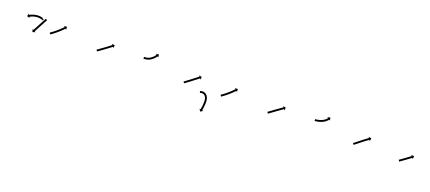

<svg xmlns="http://www.w3.org/2000/svg" viewBox="43 -1092 4554 2032"><g transform="rotate(20 2319.5 -76.5)"><path d="M322.2 -207.4C338.3 -200.3 339.5 -213.9 335.6 -221.1L318 -211.6C324.5 -199.5 323.1 -222.1 325.8 -226.3C326.2 -227 328.9 -226.2 330.1 -225.8C331.2 -225.4 330.5 -225.7 330.3 -225.7C330.3 -225.7 330.3 -225.7 330.3 -225.8C330.2 -225.8 330.2 -225.8 330.2 -225.8C328.8 -226.4 327.5 -226.9 326.1 -227.4C326.1 -227.4 326 -227.4 326 -227.4C325.9 -227.5 325.9 -227.5 325.9 -227.5C323.6 -228.3 321.2 -229 318.9 -229.8C318.9 -229.8 318.8 -229.8 318.8 -229.8C318.7 -229.8 318.6 -229.8 318.6 -229.8C315.5 -230.7 312.3 -231.5 309.1 -232.3C309.1 -232.3 309 -232.3 309 -232.3C308.9 -232.3 308.9 -232.3 308.9 -232.3C305 -233.1 301.1 -233.8 297.2 -234.4C297.2 -234.4 297.2 -234.4 297.1 -234.4C297 -234.4 297 -234.4 297 -234.4C292.6 -235 288.2 -235.4 283.7 -235.7C283.7 -235.7 283.7 -235.7 283.6 -235.7C283.5 -235.7 283.5 -235.7 283.5 -235.7C278.7 -236 274 -236 269.3 -236C269.3 -236 269.2 -236 269.1 -236C269 -236 269 -236 269 -236C264.1 -235.8 259.2 -235.4 254.3 -234.9C254.3 -234.9 254.3 -234.9 254.2 -234.9C254.1 -234.9 254.1 -234.9 254.1 -234.9C249.2 -234.3 244.3 -233.5 239.4 -232.6C239.4 -232.6 239.4 -232.6 239.3 -232.6C239.2 -232.6 239.2 -232.5 239.2 -232.5C234.5 -231.5 229.8 -230.4 225.1 -229.2C225.1 -229.2 225.1 -229.2 225 -229.2C225 -229.2 224.9 -229.1 224.9 -229.1C220.5 -227.9 216.2 -226.5 211.9 -225.1C211.9 -225.1 211.8 -225.1 211.8 -225.1C211.7 -225 211.7 -225 211.7 -225C207.8 -223.6 204 -222.2 200.2 -220.7C200.2 -220.7 200.2 -220.7 200.1 -220.7C200.1 -220.6 200.1 -220.6 200.1 -220.6C196.8 -219.3 193.6 -217.9 190.5 -216.5C190.5 -216.5 190.4 -216.5 190.4 -216.5C190.4 -216.5 190.4 -216.4 190.4 -216.4C187.9 -215.3 185.5 -214.2 183.1 -213C183.1 -213 183 -213 183 -213C183 -212.9 183 -212.9 183 -212.9C181.4 -212.2 179.9 -211.4 178.3 -210.6L178.3 -210.6L178.3 -210.6C177.7 -210.3 177.2 -210 176.7 -209.7L170.5 -221.4L160.8 -190.1L192.1 -180.3L186 -192C186.5 -192.3 187 -192.6 187.5 -192.8L187.5 -192.8L187.5 -192.8C189 -193.6 190.4 -194.3 191.9 -195C191.9 -195 191.9 -195 191.9 -195C191.9 -195 191.8 -195 191.8 -195C194.1 -196.1 196.5 -197.2 198.8 -198.3C198.8 -198.3 198.7 -198.3 198.7 -198.3C198.7 -198.3 198.7 -198.3 198.7 -198.3C201.7 -199.6 204.7 -200.9 207.7 -202.2C207.7 -202.2 207.7 -202.2 207.7 -202.1C207.6 -202.1 207.6 -202.1 207.6 -202.1C211.2 -203.5 214.8 -204.9 218.4 -206.2C218.4 -206.2 218.4 -206.2 218.3 -206.2C218.3 -206.1 218.2 -206.1 218.2 -206.1C222.3 -207.5 226.4 -208.7 230.4 -209.9C230.4 -209.9 230.4 -209.9 230.3 -209.9C230.3 -209.9 230.2 -209.9 230.2 -209.9C234.6 -211 238.9 -212.1 243.3 -213C243.3 -213 243.3 -213 243.2 -213C243.1 -212.9 243.1 -212.9 243.1 -212.9C247.6 -213.8 252.1 -214.5 256.6 -215.1C256.6 -215.1 256.5 -215.1 256.5 -215C256.4 -215 256.3 -215 256.3 -215C260.8 -215.5 265.3 -215.8 269.8 -216C269.8 -216 269.7 -216 269.6 -216C269.6 -216 269.5 -216 269.5 -216C273.8 -216 278.2 -216 282.6 -215.8C282.6 -215.8 282.5 -215.8 282.4 -215.8C282.4 -215.8 282.3 -215.8 282.3 -215.8C286.4 -215.5 290.4 -215.1 294.5 -214.6C294.5 -214.6 294.4 -214.6 294.3 -214.6C294.3 -214.6 294.2 -214.6 294.2 -214.6C297.8 -214.1 301.3 -213.4 304.8 -212.7C304.8 -212.7 304.8 -212.7 304.7 -212.7C304.7 -212.8 304.6 -212.8 304.6 -212.8C307.5 -212.1 310.4 -211.4 313.2 -210.6C313.2 -210.6 313.2 -210.6 313.1 -210.6C313.1 -210.6 313 -210.6 313 -210.6C315.1 -210 317.2 -209.3 319.2 -208.6C319.2 -208.6 319.2 -208.6 319.1 -208.6C319.1 -208.7 319 -208.7 319 -208.7C320.2 -208.3 321.3 -207.8 322.4 -207.4C322.4 -207.4 322.4 -207.4 322.3 -207.4C322.3 -207.4 322.2 -207.4 322.2 -207.4ZM373.7 -219.9C374.1 -220.5 374.4 -221.1 374.7 -221.6L357.2 -231.4C356.9 -230.9 356.6 -230.3 356.3 -229.7L356.3 -229.7L356.3 -229.7C355.4 -228.1 354.5 -226.5 353.6 -224.9L353.6 -224.9L353.6 -224.9C352.2 -222.4 350.8 -219.8 349.4 -217.3L349.4 -217.3L349.4 -217.3C347.6 -214 345.8 -210.7 344 -207.4L344 -207.4L344 -207.4C341.9 -203.5 339.8 -199.6 337.7 -195.7C335.3 -191.3 332.9 -186.9 330.6 -182.5C328.1 -177.9 325.5 -173.2 323 -168.5C320.4 -163.6 317.8 -158.8 315.2 -154C312.7 -149.1 310.1 -144.3 307.5 -139.4C305 -134.7 302.5 -130 300 -125.3C297.6 -120.9 295.3 -116.5 292.9 -112.1C290.8 -108.2 288.7 -104.2 286.6 -100.3C284.9 -97 283.1 -93.6 281.3 -90.3C279.9 -87.7 278.6 -85.2 277.2 -82.6C276.3 -80.9 275.5 -79.3 274.6 -77.6C274.3 -77.1 274 -76.5 273.6 -75.9L262 -82.1L271.6 -50.7L302.9 -60.3L291.3 -66.5C291.6 -67.1 291.9 -67.7 292.2 -68.3C293.1 -69.9 294 -71.6 294.9 -73.2C296.2 -75.8 297.6 -78.3 299 -80.9C300.7 -84.2 302.5 -87.6 304.3 -90.9C306.4 -94.8 308.5 -98.8 310.6 -102.7C312.9 -107.1 315.3 -111.5 317.6 -115.9C320.1 -120.6 322.6 -125.3 325.1 -130C327.7 -134.8 330.3 -139.7 332.9 -144.5C335.5 -149.4 338.1 -154.2 340.7 -159C343.2 -163.7 345.7 -168.4 348.2 -173.1C350.5 -177.4 352.9 -181.8 355.3 -186.2C357.4 -190.1 359.5 -194 361.6 -197.9L361.6 -197.9L361.6 -197.9C363.4 -201.1 365.2 -204.4 367 -207.7L367 -207.7L367 -207.7C368.3 -210.2 369.7 -212.7 371.1 -215.2L371.1 -215.2L371.1 -215.2C372 -216.8 372.9 -218.4 373.8 -220L373.7 -219.9Z M447.3 -109C446.8 -108.6 446.3 -108.3 445.7 -107.9L457.1 -91.4C457.6 -91.8 458.2 -92.2 458.7 -92.5L458.7 -92.5L458.7 -92.5C460.2 -93.6 461.7 -94.6 463.2 -95.7L463.2 -95.7L463.2 -95.7C465.5 -97.3 467.8 -98.9 470.2 -100.6L470.2 -100.6L470.2 -100.6C473.2 -102.8 476.2 -104.9 479.1 -107.1L479.1 -107.1L479.2 -107.1C482.7 -109.7 486.1 -112.4 489.6 -115C489.6 -115 489.6 -115 489.6 -115C489.6 -115 489.7 -115 489.7 -115C493.5 -118 497.4 -121 501.2 -124C501.2 -124 501.2 -124 501.2 -124C501.2 -124 501.2 -124 501.2 -124C505.3 -127.2 509.3 -130.5 513.4 -133.8C513.4 -133.8 513.4 -133.8 513.4 -133.8C513.4 -133.8 513.4 -133.8 513.4 -133.8C517.6 -137.2 521.7 -140.7 525.8 -144.2C525.8 -144.2 525.8 -144.2 525.8 -144.2C525.8 -144.2 525.8 -144.2 525.8 -144.2C529.9 -147.7 533.9 -151.2 537.9 -154.8C537.9 -154.8 538 -154.8 538 -154.8C538 -154.8 538 -154.8 538 -154.8C541.9 -158.3 545.7 -161.8 549.5 -165.3C549.5 -165.3 549.6 -165.3 549.6 -165.3C549.6 -165.3 549.6 -165.3 549.6 -165.3C553.1 -168.6 556.7 -172 560.2 -175.3C560.2 -175.3 560.2 -175.3 560.2 -175.3C560.2 -175.4 560.2 -175.4 560.2 -175.4C563.4 -178.4 566.5 -181.4 569.6 -184.5L569.6 -184.5L569.6 -184.5C572.2 -187.1 574.8 -189.7 577.4 -192.3L577.4 -192.3L577.4 -192.4C579.4 -194.4 581.4 -196.4 583.3 -198.5L583.3 -198.5L583.4 -198.5C584.6 -199.8 585.9 -201.1 587.1 -202.4L587.1 -202.4L587.1 -202.5C587.6 -202.9 588 -203.4 588.4 -203.9L598 -194.8L597 -227.6L564.3 -226.6L573.9 -217.6C573.4 -217.1 573 -216.6 572.6 -216.2L572.6 -216.2L572.6 -216.2C571.4 -214.9 570.1 -213.6 568.9 -212.3L568.9 -212.3L568.9 -212.3C567 -210.3 565 -208.3 563.1 -206.3L563.1 -206.3L563.1 -206.4C560.6 -203.8 558.1 -201.2 555.5 -198.7L555.5 -198.7L555.5 -198.7C552.5 -195.7 549.4 -192.7 546.4 -189.8C546.4 -189.8 546.4 -189.8 546.4 -189.8C546.4 -189.8 546.4 -189.8 546.4 -189.8C542.9 -186.5 539.5 -183.2 536 -180C536 -180 536 -180 536 -180C536 -180 536 -180 536 -180C532.3 -176.6 528.5 -173.1 524.7 -169.7C524.7 -169.7 524.7 -169.7 524.7 -169.8C524.7 -169.8 524.7 -169.8 524.7 -169.8C520.7 -166.3 516.8 -162.8 512.8 -159.4C512.8 -159.4 512.8 -159.4 512.8 -159.4C512.8 -159.4 512.8 -159.4 512.8 -159.4C508.8 -156 504.7 -152.6 500.7 -149.2C500.7 -149.2 500.7 -149.2 500.7 -149.3C500.7 -149.3 500.7 -149.3 500.7 -149.3C496.8 -146 492.8 -142.8 488.8 -139.6C488.8 -139.6 488.8 -139.7 488.8 -139.7C488.8 -139.7 488.8 -139.7 488.8 -139.7C485.1 -136.7 481.3 -133.8 477.5 -130.9C477.5 -130.9 477.5 -130.9 477.5 -130.9C477.5 -130.9 477.5 -130.9 477.5 -130.9C474.1 -128.3 470.7 -125.8 467.2 -123.2L467.3 -123.2L467.3 -123.2C464.4 -121.1 461.4 -119 458.5 -116.9L458.5 -116.9L458.5 -116.9C456.3 -115.3 454 -113.6 451.7 -112L451.7 -112L451.7 -112.1C450.3 -111 448.8 -110 447.3 -109L447.3 -109Z M974.2 -108.9C973.7 -108.5 973.1 -108.2 972.6 -107.8L984 -91.4C984.5 -91.7 985.1 -92.1 985.6 -92.5C987.2 -93.6 988.7 -94.6 990.2 -95.7C992.6 -97.4 995 -99 997.3 -100.7C1000.4 -102.8 1003.5 -105 1006.5 -107.2L1006.5 -107.2L1006.5 -107.2C1010.2 -109.7 1013.8 -112.3 1017.4 -114.9L1017.4 -114.9L1017.4 -114.9C1021.4 -117.8 1025.5 -120.7 1029.5 -123.5L1029.5 -123.5L1029.5 -123.6C1033.8 -126.6 1038.1 -129.8 1042.4 -132.9L1042.4 -132.9L1042.4 -132.9C1046.9 -136.1 1051.3 -139.3 1055.7 -142.5L1055.7 -142.5L1055.7 -142.5C1060.1 -145.8 1064.5 -149 1068.9 -152.3L1068.9 -152.3L1069 -152.3C1073.2 -155.4 1077.5 -158.6 1081.7 -161.7L1081.7 -161.7L1081.7 -161.7C1085.7 -164.7 1089.7 -167.7 1093.6 -170.6L1093.6 -170.6L1093.7 -170.7C1097.2 -173.3 1100.7 -176 1104.3 -178.7L1104.3 -178.7L1104.3 -178.7C1107.3 -180.9 1110.3 -183.2 1113.3 -185.5C1115.6 -187.2 1117.9 -189 1120.2 -190.8C1121.6 -191.9 1123.1 -193 1124.6 -194.2C1125.1 -194.6 1125.6 -195 1126.2 -195.4L1134.2 -184.9L1138.4 -217.4L1105.9 -221.7L1114 -211.2C1113.4 -210.8 1112.9 -210.4 1112.4 -210C1110.9 -208.9 1109.5 -207.8 1108 -206.6C1105.7 -204.9 1103.4 -203.1 1101.1 -201.4C1098.2 -199.1 1095.2 -196.9 1092.2 -194.6L1092.2 -194.6L1092.2 -194.6C1088.7 -192 1085.2 -189.3 1081.6 -186.6L1081.6 -186.6L1081.6 -186.6C1077.7 -183.7 1073.7 -180.7 1069.8 -177.8L1069.8 -177.8L1069.8 -177.8C1065.6 -174.6 1061.3 -171.5 1057.1 -168.3L1057.1 -168.4L1057.1 -168.4C1052.7 -165.1 1048.3 -161.9 1043.9 -158.7L1043.9 -158.7L1043.9 -158.7C1039.5 -155.5 1035.1 -152.3 1030.7 -149.1L1030.7 -149.1L1030.7 -149.1C1026.4 -146 1022.1 -142.9 1017.8 -139.8L1017.8 -139.8L1017.8 -139.8C1013.8 -136.9 1009.8 -134 1005.8 -131.2L1005.8 -131.2L1005.8 -131.2C1002.2 -128.6 998.6 -126.1 995 -123.5L995 -123.5L995 -123.5C991.9 -121.3 988.9 -119.2 985.8 -117C983.5 -115.4 981.1 -113.7 978.8 -112.1C977.2 -111 975.7 -110 974.2 -108.9Z M1473.1 -208.4C1472.7 -208.4 1472.2 -208.4 1471.8 -208.5L1471 -188.5C1471.5 -188.5 1472 -188.4 1472.5 -188.4C1472.5 -188.4 1472.5 -188.4 1472.5 -188.4C1472.5 -188.4 1472.5 -188.4 1472.5 -188.4C1474.2 -188.4 1475.9 -188.4 1477.6 -188.3C1477.6 -188.3 1477.6 -188.3 1477.6 -188.3C1477.7 -188.3 1477.7 -188.3 1477.7 -188.3C1480.3 -188.3 1482.9 -188.4 1485.6 -188.5C1485.6 -188.5 1485.6 -188.5 1485.7 -188.5C1485.7 -188.5 1485.7 -188.5 1485.7 -188.5C1489 -188.6 1492.3 -188.9 1495.6 -189.2C1495.6 -189.2 1495.7 -189.2 1495.8 -189.2C1495.8 -189.2 1495.9 -189.2 1495.9 -189.2C1499.7 -189.7 1503.4 -190.3 1507.2 -191.1C1507.2 -191.1 1507.2 -191.1 1507.3 -191.1C1507.4 -191.1 1507.4 -191.1 1507.4 -191.1C1511.6 -192 1515.7 -193.1 1519.8 -194.3C1519.8 -194.3 1519.9 -194.4 1520 -194.4C1520.1 -194.4 1520.1 -194.5 1520.1 -194.5C1524.5 -195.9 1528.7 -197.6 1532.9 -199.3C1532.9 -199.3 1533 -199.4 1533.1 -199.4C1533.2 -199.5 1533.3 -199.5 1533.3 -199.5C1537.6 -201.5 1541.8 -203.7 1546 -206C1546 -206 1546.1 -206.1 1546.1 -206.1C1546.2 -206.1 1546.3 -206.2 1546.3 -206.2C1550.4 -208.7 1554.5 -211.3 1558.5 -214C1558.5 -214 1558.5 -214.1 1558.6 -214.1C1558.7 -214.2 1558.7 -214.2 1558.7 -214.2C1562.5 -217 1566.3 -220 1569.9 -223C1569.9 -223 1570 -223 1570 -223.1C1570.1 -223.1 1570.1 -223.2 1570.1 -223.2C1573.5 -226.1 1576.8 -229.1 1580 -232.2C1580 -232.2 1580.1 -232.3 1580.1 -232.3C1580.2 -232.4 1580.2 -232.4 1580.2 -232.4C1583.1 -235.3 1585.9 -238.2 1588.6 -241.2C1588.6 -241.2 1588.6 -241.2 1588.7 -241.3C1588.7 -241.3 1588.7 -241.3 1588.7 -241.3C1591 -243.9 1593.3 -246.5 1595.5 -249.2C1595.5 -249.2 1595.5 -249.2 1595.5 -249.2C1595.6 -249.2 1595.6 -249.3 1595.6 -249.3C1597.3 -251.3 1598.9 -253.4 1600.6 -255.6C1600.6 -255.6 1600.6 -255.6 1600.6 -255.6C1600.6 -255.6 1600.6 -255.6 1600.6 -255.6C1601.7 -257 1602.7 -258.4 1603.8 -259.8L1603.8 -259.8L1603.8 -259.8C1604.2 -260.3 1604.5 -260.8 1604.9 -261.3L1615.5 -253.5L1610.5 -285.9L1578.1 -280.9L1588.7 -273.1C1588.4 -272.6 1588 -272.1 1587.7 -271.7L1587.7 -271.7L1587.7 -271.7C1586.7 -270.4 1585.7 -269.1 1584.7 -267.8C1584.7 -267.8 1584.8 -267.8 1584.8 -267.8C1584.8 -267.8 1584.8 -267.8 1584.8 -267.8C1583.2 -265.8 1581.7 -263.9 1580.1 -261.9C1580.1 -261.9 1580.1 -261.9 1580.1 -261.9C1580.1 -262 1580.1 -262 1580.1 -262C1578.1 -259.5 1575.9 -257 1573.8 -254.6C1573.8 -254.6 1573.8 -254.6 1573.8 -254.7C1573.9 -254.7 1573.9 -254.7 1573.9 -254.7C1571.3 -251.9 1568.7 -249.2 1566 -246.5C1566 -246.5 1566.1 -246.5 1566.1 -246.6C1566.1 -246.6 1566.2 -246.7 1566.2 -246.7C1563.2 -243.8 1560.1 -241 1557 -238.2C1557 -238.2 1557 -238.3 1557.1 -238.3C1557.1 -238.3 1557.2 -238.4 1557.2 -238.4C1553.8 -235.6 1550.4 -232.9 1546.8 -230.3C1546.8 -230.3 1546.9 -230.4 1547 -230.4C1547 -230.4 1547.1 -230.5 1547.1 -230.5C1543.5 -228 1539.8 -225.6 1536 -223.3C1536 -223.3 1536.1 -223.4 1536.1 -223.4C1536.2 -223.4 1536.3 -223.5 1536.3 -223.5C1532.5 -221.4 1528.7 -219.4 1524.8 -217.6C1524.8 -217.6 1524.9 -217.6 1524.9 -217.7C1525 -217.7 1525.1 -217.8 1525.1 -217.8C1521.4 -216.2 1517.6 -214.7 1513.7 -213.4C1513.7 -213.4 1513.8 -213.4 1513.9 -213.4C1514 -213.5 1514.1 -213.5 1514.1 -213.5C1510.4 -212.4 1506.8 -211.5 1503.1 -210.6C1503.1 -210.6 1503.1 -210.6 1503.2 -210.7C1503.3 -210.7 1503.3 -210.7 1503.3 -210.7C1500.1 -210 1496.8 -209.5 1493.5 -209.1C1493.5 -209.1 1493.5 -209.1 1493.6 -209.1C1493.7 -209.1 1493.8 -209.1 1493.8 -209.1C1490.8 -208.8 1487.8 -208.6 1484.8 -208.5C1484.8 -208.5 1484.8 -208.5 1484.9 -208.5C1484.9 -208.5 1485 -208.5 1485 -208.5C1482.5 -208.4 1480.1 -208.3 1477.6 -208.3C1477.6 -208.3 1477.7 -208.3 1477.7 -208.3C1477.7 -208.3 1477.7 -208.3 1477.7 -208.3C1476.2 -208.4 1474.6 -208.4 1473.1 -208.4C1473.1 -208.4 1473.1 -208.4 1473.1 -208.4C1473.1 -208.4 1473.1 -208.4 1473.1 -208.4Z M1955.1 -107.5C1954.6 -107.1 1954 -106.8 1953.5 -106.4L1965 -90C1965.5 -90.4 1966 -90.8 1966.6 -91.1C1968.1 -92.2 1969.6 -93.3 1971.1 -94.3L1971.1 -94.3L1971.1 -94.3C1973.5 -96 1975.8 -97.7 1978.2 -99.3L1978.2 -99.3L1978.2 -99.3C1981.2 -101.5 1984.2 -103.7 1987.3 -105.9L1987.3 -105.9L1987.3 -105.9C1990.9 -108.5 1994.4 -111.1 1998 -113.7L1998 -113.7L1998 -113.7C2002 -116.6 2006 -119.6 2009.9 -122.5L2009.9 -122.5L2009.9 -122.5C2014.2 -125.7 2018.4 -128.9 2022.6 -132L2022.6 -132L2022.6 -132.1C2027 -135.3 2031.4 -138.6 2035.7 -142L2035.7 -142L2035.7 -142C2040.1 -145.3 2044.4 -148.6 2048.8 -151.9L2048.8 -151.9L2048.8 -152C2053 -155.2 2057.2 -158.4 2061.4 -161.7C2065.4 -164.7 2069.3 -167.8 2073.3 -170.8C2076.8 -173.5 2080.3 -176.3 2083.9 -179C2086.9 -181.3 2089.9 -183.6 2092.9 -185.9C2095.2 -187.7 2097.5 -189.5 2099.8 -191.3C2101.3 -192.4 2102.8 -193.5 2104.3 -194.7C2104.8 -195.1 2105.4 -195.5 2105.9 -195.9L2113.9 -185.4L2118.3 -217.9L2085.8 -222.3L2093.8 -211.8C2093.2 -211.4 2092.7 -211 2092.2 -210.6C2090.7 -209.4 2089.2 -208.3 2087.7 -207.1C2085.3 -205.4 2083 -203.6 2080.7 -201.8C2077.7 -199.5 2074.7 -197.2 2071.7 -194.8C2068.1 -192.1 2064.6 -189.4 2061 -186.6C2057.1 -183.6 2053.2 -180.6 2049.2 -177.5C2045 -174.3 2040.8 -171 2036.6 -167.8L2036.6 -167.8L2036.6 -167.8C2032.3 -164.5 2027.9 -161.2 2023.6 -157.9L2023.6 -157.9L2023.6 -157.9C2019.3 -154.6 2014.9 -151.3 2010.6 -148L2010.6 -148L2010.6 -148C2006.4 -144.9 2002.2 -141.7 1998 -138.6L1998 -138.6L1998 -138.6C1994.1 -135.7 1990.1 -132.7 1986.2 -129.8L1986.2 -129.8L1986.2 -129.8C1982.6 -127.2 1979.1 -124.7 1975.5 -122.1L1975.5 -122.1L1975.5 -122.1C1972.5 -119.9 1969.5 -117.8 1966.5 -115.6L1966.5 -115.6L1966.5 -115.6C1964.2 -114 1961.9 -112.3 1959.6 -110.7L1959.6 -110.7L1959.6 -110.7C1958.1 -109.6 1956.6 -108.5 1955.1 -107.5ZM2153.6 -71.5C2152.6 -71 2151.5 -70.6 2150.5 -70.1L2158.6 -51.8C2159.5 -52.3 2160.5 -52.7 2161.4 -53.1C2161.4 -53.1 2161.3 -53 2161.3 -53C2161.2 -53 2161.1 -53 2161.1 -53C2163.8 -54 2166.6 -54.8 2169.4 -55.6C2169.4 -55.6 2169.2 -55.6 2169.1 -55.5C2168.9 -55.5 2168.7 -55.5 2168.7 -55.5C2173.5 -56.4 2178.4 -56.8 2183.2 -56.9C2183.2 -56.9 2182.9 -56.9 2182.6 -56.9C2182.3 -56.9 2182 -56.9 2182 -56.9C2188.6 -56.2 2195.2 -54.4 2201.3 -51.8C2201.4 -51.8 2201 -52 2200.7 -52.2C2200.3 -52.3 2200 -52.5 2200 -52.5C2206.3 -48.6 2212.1 -43.8 2217.1 -38.2C2217.1 -38.2 2216.9 -38.5 2216.7 -38.7C2216.5 -39 2216.3 -39.2 2216.3 -39.2C2220.3 -33.3 2223.8 -27 2226.5 -20.4C2226.5 -20.4 2226.4 -20.6 2226.3 -20.8C2226.3 -21 2226.2 -21.2 2226.2 -21.2C2228.2 -14.7 2229.8 -8.1 2231 -1.4C2231 -1.4 2230.9 -1.6 2230.9 -1.7C2230.9 -1.9 2230.9 -2 2230.9 -2C2231.6 4.4 2232 10.9 2232.1 17.3C2232.1 17.3 2232.1 17.3 2232.1 17.2C2232.1 17.2 2232.1 17.1 2232.1 17.1C2232.1 22.9 2232 28.6 2231.8 34.3C2231.8 34.3 2231.8 34.3 2231.8 34.3C2231.8 34.2 2231.8 34.2 2231.8 34.2C2231.6 39.8 2231.3 45.3 2230.9 50.9C2230.9 50.9 2230.9 50.9 2230.9 50.8C2230.9 50.8 2230.9 50.8 2230.9 50.8C2230.6 56 2230.1 61.2 2229.6 66.3C2229.6 66.3 2229.6 66.3 2229.6 66.3C2229.6 66.3 2229.6 66.2 2229.6 66.2C2229.1 70.9 2228.6 75.5 2228 80.2C2228 80.2 2228 80.1 2228 80.1C2228 80.1 2228 80.1 2228 80.1C2227.5 84 2226.9 87.9 2226.3 91.8C2226.3 91.8 2226.3 91.8 2226.3 91.8C2226.3 91.8 2226.3 91.7 2226.3 91.7C2225.8 94.8 2225.3 97.8 2224.8 100.8C2224.8 100.8 2224.8 100.8 2224.8 100.7C2224.8 100.7 2224.8 100.7 2224.8 100.7C2224.4 102.7 2224 104.6 2223.7 106.5L2223.7 106.5L2223.7 106.5C2223.5 107.2 2223.4 107.9 2223.3 108.6L2210.3 106L2228.5 133.2L2255.8 115L2242.9 112.5C2243 111.8 2243.2 111.1 2243.3 110.4L2243.3 110.3L2243.3 110.3C2243.7 108.3 2244.1 106.3 2244.4 104.3C2244.4 104.3 2244.4 104.3 2244.4 104.3C2244.4 104.3 2244.4 104.3 2244.4 104.3C2245 101.2 2245.5 98.1 2246 95C2246 95 2246 95 2246 94.9C2246 94.9 2246 94.9 2246 94.9C2246.7 90.9 2247.3 86.8 2247.8 82.8C2247.8 82.8 2247.8 82.8 2247.8 82.8C2247.8 82.7 2247.8 82.7 2247.8 82.7C2248.4 77.9 2249 73.2 2249.5 68.4C2249.5 68.4 2249.5 68.3 2249.5 68.3C2249.5 68.3 2249.5 68.3 2249.5 68.3C2250 62.9 2250.5 57.6 2250.9 52.3C2250.9 52.3 2250.9 52.2 2250.9 52.2C2250.9 52.2 2250.9 52.1 2250.9 52.1C2251.3 46.4 2251.6 40.7 2251.8 35C2251.8 35 2251.8 35 2251.8 35C2251.8 34.9 2251.8 34.9 2251.8 34.9C2252 29 2252.1 23.1 2252.1 17.2C2252.1 17.2 2252.1 17.2 2252.1 17.1C2252.1 17.1 2252.1 17 2252.1 17C2252 9.9 2251.5 2.8 2250.8 -4.2C2250.8 -4.2 2250.7 -4.3 2250.7 -4.5C2250.7 -4.6 2250.7 -4.8 2250.7 -4.8C2249.4 -12.4 2247.6 -19.9 2245.3 -27.2C2245.3 -27.2 2245.2 -27.4 2245.1 -27.6C2245 -27.8 2245 -28 2245 -28C2241.7 -35.9 2237.6 -43.5 2232.7 -50.6C2232.7 -50.6 2232.5 -50.8 2232.4 -51.1C2232.2 -51.3 2232 -51.6 2232 -51.6C2225.7 -58.6 2218.4 -64.7 2210.4 -69.6C2210.3 -69.6 2210 -69.8 2209.7 -69.9C2209.3 -70.1 2209 -70.3 2209 -70.3C2201.1 -73.6 2192.7 -75.9 2184.1 -76.8C2184.1 -76.8 2183.8 -76.8 2183.5 -76.8C2183.2 -76.8 2183 -76.9 2182.9 -76.9C2176.8 -76.8 2170.7 -76.3 2164.7 -75C2164.7 -75 2164.6 -75 2164.4 -75C2164.2 -74.9 2164 -74.9 2164 -74.9C2160.6 -73.9 2157.2 -72.9 2153.9 -71.6C2153.9 -71.6 2153.8 -71.6 2153.8 -71.5C2153.7 -71.5 2153.6 -71.5 2153.6 -71.5Z M2371.3 -109C2370.8 -108.6 2370.3 -108.3 2369.7 -107.9L2381.1 -91.4C2381.6 -91.8 2382.2 -92.2 2382.7 -92.5L2382.7 -92.5L2382.7 -92.5C2384.2 -93.6 2385.7 -94.6 2387.2 -95.7L2387.2 -95.7L2387.2 -95.7C2389.5 -97.3 2391.8 -98.9 2394.2 -100.6L2394.2 -100.6L2394.2 -100.6C2397.2 -102.8 2400.2 -104.9 2403.1 -107.1L2403.1 -107.1L2403.2 -107.1C2406.7 -109.7 2410.1 -112.4 2413.6 -115C2413.6 -115 2413.6 -115 2413.6 -115C2413.6 -115 2413.7 -115 2413.7 -115C2417.5 -118 2421.4 -121 2425.2 -124C2425.2 -124 2425.2 -124 2425.2 -124C2425.2 -124 2425.2 -124 2425.2 -124C2429.3 -127.2 2433.3 -130.5 2437.4 -133.8C2437.4 -133.8 2437.4 -133.8 2437.4 -133.8C2437.4 -133.8 2437.4 -133.8 2437.4 -133.8C2441.6 -137.2 2445.7 -140.7 2449.8 -144.2C2449.8 -144.2 2449.8 -144.2 2449.8 -144.2C2449.8 -144.2 2449.8 -144.2 2449.8 -144.2C2453.9 -147.7 2457.9 -151.2 2461.9 -154.8C2461.9 -154.8 2462 -154.8 2462 -154.8C2462 -154.8 2462 -154.8 2462 -154.8C2465.9 -158.3 2469.7 -161.8 2473.5 -165.3C2473.5 -165.3 2473.6 -165.3 2473.6 -165.3C2473.6 -165.3 2473.6 -165.3 2473.6 -165.3C2477.1 -168.6 2480.7 -172 2484.2 -175.3C2484.2 -175.3 2484.2 -175.3 2484.2 -175.3C2484.2 -175.4 2484.2 -175.4 2484.2 -175.4C2487.4 -178.4 2490.5 -181.4 2493.6 -184.5L2493.6 -184.5L2493.6 -184.5C2496.2 -187.1 2498.8 -189.7 2501.4 -192.3L2501.4 -192.3L2501.4 -192.4C2503.4 -194.4 2505.4 -196.4 2507.3 -198.5L2507.3 -198.5L2507.4 -198.5C2508.6 -199.8 2509.9 -201.1 2511.1 -202.4L2511.1 -202.4L2511.1 -202.5C2511.6 -202.9 2512 -203.4 2512.4 -203.9L2522 -194.8L2521 -227.6L2488.3 -226.6L2497.9 -217.6C2497.4 -217.1 2497 -216.6 2496.6 -216.2L2496.6 -216.2L2496.6 -216.2C2495.4 -214.9 2494.1 -213.6 2492.9 -212.3L2492.9 -212.3L2492.9 -212.3C2491 -210.3 2489 -208.3 2487.1 -206.3L2487.1 -206.3L2487.1 -206.4C2484.6 -203.8 2482.1 -201.2 2479.5 -198.7L2479.5 -198.7L2479.5 -198.7C2476.5 -195.7 2473.4 -192.7 2470.4 -189.8C2470.4 -189.8 2470.4 -189.8 2470.4 -189.8C2470.4 -189.8 2470.4 -189.8 2470.4 -189.8C2466.9 -186.5 2463.5 -183.2 2460 -180C2460 -180 2460 -180 2460 -180C2460 -180 2460 -180 2460 -180C2456.3 -176.6 2452.5 -173.1 2448.7 -169.7C2448.7 -169.7 2448.7 -169.7 2448.7 -169.8C2448.7 -169.8 2448.7 -169.8 2448.7 -169.8C2444.7 -166.3 2440.8 -162.8 2436.8 -159.4C2436.8 -159.4 2436.8 -159.4 2436.8 -159.4C2436.8 -159.4 2436.8 -159.4 2436.8 -159.4C2432.8 -156 2428.7 -152.6 2424.7 -149.2C2424.7 -149.2 2424.7 -149.2 2424.7 -149.3C2424.7 -149.3 2424.7 -149.3 2424.7 -149.3C2420.8 -146 2416.8 -142.8 2412.8 -139.6C2412.8 -139.6 2412.8 -139.7 2412.8 -139.7C2412.8 -139.7 2412.8 -139.7 2412.8 -139.7C2409.1 -136.7 2405.3 -133.8 2401.5 -130.9C2401.5 -130.9 2401.5 -130.9 2401.5 -130.9C2401.5 -130.9 2401.5 -130.9 2401.5 -130.9C2398.1 -128.3 2394.7 -125.8 2391.2 -123.2L2391.3 -123.2L2391.3 -123.2C2388.4 -121.1 2385.4 -119 2382.5 -116.9L2382.5 -116.9L2382.5 -116.9C2380.3 -115.3 2378 -113.6 2375.7 -112L2375.7 -112L2375.7 -112.1C2374.3 -111 2372.8 -110 2371.3 -109L2371.3 -109Z M2898.2 -108.9C2897.7 -108.5 2897.2 -108.2 2896.7 -107.8L2908.1 -91.4C2908.6 -91.8 2909.1 -92.1 2909.6 -92.5L2909.6 -92.5L2909.6 -92.5C2911.1 -93.5 2912.6 -94.6 2914.1 -95.6L2914.1 -95.6L2914.1 -95.7C2916.5 -97.3 2918.8 -99 2921.1 -100.7L2921.2 -100.7L2921.2 -100.7C2924.2 -102.8 2927.3 -105 2930.3 -107.2C2933.9 -109.8 2937.5 -112.4 2941.1 -115.1C2945.2 -118 2949.2 -120.9 2953.3 -123.8C2957.6 -126.9 2961.9 -130.1 2966.2 -133.2C2970.7 -136.4 2975.2 -139.6 2979.6 -142.9C2984.1 -146.1 2988.6 -149.3 2993.1 -152.5C2997.4 -155.6 3001.7 -158.7 3006.1 -161.8C3010.2 -164.8 3014.2 -167.7 3018.3 -170.5C3022 -173.1 3025.6 -175.7 3029.3 -178.3C3032.4 -180.5 3035.5 -182.7 3038.6 -184.8C3041 -186.5 3043.4 -188.2 3045.8 -189.9C3047.3 -190.9 3048.9 -192 3050.4 -193.1C3051 -193.5 3051.5 -193.9 3052.1 -194.2L3059.6 -183.4L3065.4 -215.7L3033.2 -221.5L3040.7 -210.7C3040.1 -210.3 3039.6 -209.9 3039 -209.5C3037.5 -208.4 3035.9 -207.4 3034.4 -206.3C3031.9 -204.6 3029.5 -202.9 3027.1 -201.2C3024 -199 3020.9 -196.9 3017.8 -194.7C3014.1 -192.1 3010.4 -189.5 3006.7 -186.9C3002.7 -184 2998.6 -181 2994.5 -178.1C2990.1 -175 2985.8 -171.9 2981.4 -168.8C2976.9 -165.5 2972.4 -162.3 2967.9 -159.1C2963.5 -155.9 2959 -152.6 2954.5 -149.4C2950.2 -146.3 2945.9 -143.1 2941.5 -140C2937.5 -137.1 2933.5 -134.2 2929.4 -131.3C2925.8 -128.7 2922.2 -126.1 2918.6 -123.5C2915.6 -121.3 2912.6 -119.1 2909.5 -116.9L2909.5 -116.9L2909.5 -116.9C2907.2 -115.3 2904.9 -113.6 2902.6 -112L2902.6 -112L2902.6 -112C2901.1 -111 2899.6 -109.9 2898.2 -108.9L2898.2 -108.9Z M3400.1 -208.5C3399.7 -208.5 3399.2 -208.5 3398.7 -208.5L3399 -188.5C3399.5 -188.5 3400 -188.5 3400.5 -188.5C3400.5 -188.5 3400.5 -188.5 3400.6 -188.5C3400.6 -188.5 3400.6 -188.5 3400.6 -188.5C3402.2 -188.6 3403.8 -188.7 3405.4 -188.7C3405.4 -188.7 3405.5 -188.7 3405.5 -188.7C3405.5 -188.7 3405.6 -188.8 3405.6 -188.8C3408.2 -188.9 3410.8 -189.2 3413.4 -189.4C3413.4 -189.4 3413.4 -189.4 3413.4 -189.4C3413.5 -189.4 3413.5 -189.4 3413.5 -189.4C3416.9 -189.8 3420.3 -190.3 3423.7 -190.8C3423.7 -190.8 3423.8 -190.8 3423.8 -190.8C3423.9 -190.8 3423.9 -190.8 3423.9 -190.8C3428 -191.5 3432 -192.2 3436 -193C3436 -193 3436 -193 3436.1 -193C3436.1 -193.1 3436.2 -193.1 3436.2 -193.1C3440.7 -194 3445.1 -195.1 3449.5 -196.3C3449.5 -196.3 3449.6 -196.3 3449.6 -196.3C3449.7 -196.3 3449.7 -196.3 3449.7 -196.3C3454.4 -197.7 3459.1 -199.1 3463.7 -200.6C3463.7 -200.6 3463.7 -200.7 3463.8 -200.7C3463.8 -200.7 3463.9 -200.7 3463.9 -200.7C3468.6 -202.4 3473.2 -204.2 3477.8 -206.1C3477.8 -206.1 3477.9 -206.1 3478 -206.2C3478 -206.2 3478.1 -206.2 3478.1 -206.2C3482.6 -208.2 3487 -210.4 3491.4 -212.6C3491.4 -212.6 3491.5 -212.6 3491.5 -212.7C3491.6 -212.7 3491.7 -212.7 3491.7 -212.7C3495.8 -215 3499.9 -217.4 3503.9 -219.9C3503.9 -219.9 3503.9 -220 3504 -220C3504 -220 3504.1 -220.1 3504.1 -220.1C3507.7 -222.5 3511.3 -225.1 3514.7 -227.7C3514.7 -227.7 3514.8 -227.7 3514.8 -227.8C3514.9 -227.8 3514.9 -227.9 3514.9 -227.9C3517.9 -230.3 3520.9 -232.8 3523.7 -235.4C3523.7 -235.4 3523.7 -235.5 3523.8 -235.5C3523.8 -235.6 3523.9 -235.6 3523.9 -235.6C3526.2 -237.9 3528.5 -240.2 3530.7 -242.6C3530.7 -242.6 3530.7 -242.6 3530.7 -242.6C3530.8 -242.7 3530.8 -242.7 3530.8 -242.7C3532.4 -244.6 3534.1 -246.5 3535.6 -248.4C3535.6 -248.4 3535.6 -248.4 3535.7 -248.5C3535.7 -248.5 3535.7 -248.5 3535.7 -248.5C3536.7 -249.8 3537.7 -251 3538.6 -252.3C3538.6 -252.3 3538.6 -252.3 3538.6 -252.4C3538.6 -252.4 3538.7 -252.4 3538.7 -252.4C3539 -252.8 3539.3 -253.3 3539.6 -253.7L3550.3 -246.1L3544.9 -278.4L3512.6 -273L3523.3 -265.3C3523 -264.9 3522.7 -264.5 3522.4 -264.1C3522.4 -264.1 3522.4 -264.1 3522.5 -264.1C3522.5 -264.2 3522.5 -264.2 3522.5 -264.2C3521.7 -263 3520.8 -261.9 3519.9 -260.8C3519.9 -260.8 3520 -260.9 3520 -260.9C3520 -260.9 3520.1 -261 3520.1 -261C3518.7 -259.3 3517.3 -257.6 3515.8 -256C3515.8 -256 3515.8 -256 3515.9 -256C3515.9 -256.1 3516 -256.1 3516 -256.1C3514 -254 3512 -252 3509.9 -250C3509.9 -250 3510 -250 3510 -250.1C3510.1 -250.1 3510.2 -250.2 3510.2 -250.2C3507.6 -247.8 3505 -245.6 3502.3 -243.4C3502.3 -243.4 3502.4 -243.4 3502.4 -243.5C3502.5 -243.5 3502.5 -243.6 3502.5 -243.6C3499.4 -241.2 3496.2 -238.9 3492.9 -236.7C3492.9 -236.7 3493 -236.7 3493.1 -236.8C3493.1 -236.8 3493.2 -236.8 3493.2 -236.8C3489.5 -234.5 3485.8 -232.3 3482 -230.3C3482 -230.3 3482.1 -230.3 3482.1 -230.3C3482.2 -230.4 3482.3 -230.4 3482.3 -230.4C3478.2 -228.3 3474.1 -226.3 3469.9 -224.5C3469.9 -224.5 3470 -224.5 3470 -224.5C3470.1 -224.5 3470.2 -224.6 3470.2 -224.6C3465.9 -222.8 3461.5 -221.1 3457.1 -219.5C3457.1 -219.5 3457.2 -219.6 3457.3 -219.6C3457.3 -219.6 3457.4 -219.6 3457.4 -219.6C3453 -218.2 3448.7 -216.8 3444.3 -215.6C3444.3 -215.6 3444.3 -215.6 3444.4 -215.6C3444.4 -215.6 3444.5 -215.6 3444.5 -215.6C3440.3 -214.5 3436.1 -213.5 3431.9 -212.6C3431.9 -212.6 3431.9 -212.6 3432 -212.6C3432 -212.6 3432.1 -212.6 3432.1 -212.6C3428.3 -211.9 3424.5 -211.2 3420.7 -210.5C3420.7 -210.5 3420.7 -210.6 3420.7 -210.6C3420.8 -210.6 3420.8 -210.6 3420.8 -210.6C3417.6 -210.1 3414.4 -209.7 3411.2 -209.3C3411.2 -209.3 3411.3 -209.3 3411.3 -209.3C3411.3 -209.3 3411.4 -209.3 3411.4 -209.3C3409 -209.1 3406.6 -208.9 3404.2 -208.7C3404.2 -208.7 3404.2 -208.7 3404.3 -208.7C3404.3 -208.7 3404.3 -208.7 3404.3 -208.7C3402.9 -208.6 3401.5 -208.6 3400 -208.5C3400 -208.5 3400.1 -208.5 3400.1 -208.5C3400.1 -208.5 3400.1 -208.5 3400.1 -208.5Z M3863 -108.8C3862.6 -108.5 3862.1 -108.1 3861.6 -107.8L3873 -91.4C3873.5 -91.7 3874 -92.1 3874.5 -92.4L3874.5 -92.4L3874.6 -92.5C3876 -93.5 3877.4 -94.5 3878.8 -95.5C3878.8 -95.5 3878.9 -95.5 3878.9 -95.5C3878.9 -95.6 3878.9 -95.6 3878.9 -95.6C3881.1 -97.2 3883.4 -98.9 3885.6 -100.6C3885.6 -100.6 3885.6 -100.6 3885.6 -100.6C3885.6 -100.6 3885.7 -100.6 3885.7 -100.6C3888.6 -102.8 3891.5 -105.1 3894.4 -107.3L3894.4 -107.3L3894.4 -107.3C3897.9 -110.1 3901.4 -112.8 3904.8 -115.5L3904.8 -115.5L3904.8 -115.5C3908.7 -118.6 3912.6 -121.7 3916.5 -124.8C3920.7 -128.1 3924.8 -131.4 3929 -134.8C3933.3 -138.2 3937.7 -141.7 3942 -145.1L3942 -145.1L3942 -145.1C3946.3 -148.5 3950.7 -151.9 3955.1 -155.3L3955.1 -155.3L3955.1 -155.3C3959.3 -158.6 3963.6 -161.9 3967.9 -165.2L3967.9 -165.2L3967.9 -165.2C3971.9 -168.2 3975.9 -171.3 3980 -174.3L3980 -174.3L3980 -174.3C3983.6 -177 3987.3 -179.7 3990.9 -182.4L3990.9 -182.4L3990.9 -182.4C3994 -184.6 3997.1 -186.9 4000.3 -189.1L4000.2 -189.1L4000.2 -189.1C4002.7 -190.8 4005.1 -192.5 4007.5 -194.2L4007.5 -194.2L4007.5 -194.2C4009.1 -195.3 4010.6 -196.4 4012.2 -197.5L4012.2 -197.5L4012.2 -197.5C4012.8 -197.9 4013.3 -198.3 4013.9 -198.7L4021.3 -187.8L4027.3 -220L3995.1 -226L4002.6 -215.1C4002 -214.7 4001.4 -214.4 4000.9 -214L4000.9 -214L4000.8 -214C3999.2 -212.9 3997.7 -211.7 3996.1 -210.6L3996 -210.6L3996 -210.6C3993.6 -208.9 3991.1 -207.2 3988.7 -205.4L3988.6 -205.4L3988.6 -205.4C3985.5 -203.1 3982.3 -200.8 3979.1 -198.6L3979.1 -198.5L3979.1 -198.5C3975.4 -195.8 3971.7 -193.1 3968 -190.4L3968 -190.3L3968 -190.3C3963.9 -187.3 3959.8 -184.2 3955.8 -181.1L3955.8 -181.1L3955.7 -181.1C3951.4 -177.8 3947.1 -174.5 3942.8 -171.1L3942.8 -171.1L3942.8 -171.1C3938.4 -167.7 3934 -164.2 3929.6 -160.8L3929.6 -160.8L3929.6 -160.8C3925.2 -157.3 3920.9 -153.9 3916.5 -150.4C3912.4 -147.1 3908.2 -143.8 3904 -140.4C3900.1 -137.3 3896.3 -134.3 3892.4 -131.2L3892.4 -131.2L3892.4 -131.2C3889 -128.5 3885.6 -125.8 3882.1 -123.1L3882.1 -123.1L3882.2 -123.1C3879.3 -120.9 3876.4 -118.7 3873.5 -116.5C3873.5 -116.5 3873.6 -116.5 3873.6 -116.5C3873.6 -116.5 3873.6 -116.5 3873.6 -116.5C3871.4 -114.9 3869.2 -113.3 3867.1 -111.7C3867.1 -111.7 3867.1 -111.7 3867.1 -111.7C3867.1 -111.7 3867.1 -111.7 3867.1 -111.7C3865.7 -110.7 3864.4 -109.7 3863 -108.8L3863 -108.8Z M4377.6 -107.2C4377.2 -106.9 4376.7 -106.5 4376.3 -106.2L4387.9 -89.9C4388.3 -90.2 4388.7 -90.6 4389.2 -90.9C4390.4 -91.8 4391.7 -92.7 4393 -93.5C4394.9 -94.9 4396.8 -96.3 4398.8 -97.7C4401.3 -99.5 4403.8 -101.3 4406.4 -103.1C4409.3 -105.2 4412.3 -107.3 4415.3 -109.4C4418.6 -111.8 4421.9 -114.1 4425.3 -116.5C4428.8 -119 4432.4 -121.6 4435.9 -124.1C4439.6 -126.7 4443.2 -129.3 4446.9 -132C4450.5 -134.6 4454.2 -137.2 4457.8 -139.8L4457.8 -139.8L4457.8 -139.9C4461.3 -142.4 4464.9 -145 4468.4 -147.5L4468.4 -147.5L4468.4 -147.5C4471.7 -149.9 4474.9 -152.3 4478.2 -154.7L4478.2 -154.7L4478.2 -154.7C4481.2 -156.9 4484.1 -159 4487 -161.2L4487 -161.2L4487 -161.2C4489.5 -163 4492 -164.8 4494.4 -166.7C4496.3 -168.1 4498.2 -169.5 4500.1 -170.9C4501.4 -171.8 4502.6 -172.8 4503.8 -173.7C4504.2 -174 4504.7 -174.3 4505.1 -174.6L4513 -164.1L4517.6 -196.6L4485.2 -201.2L4493.1 -190.6C4492.7 -190.3 4492.2 -190 4491.8 -189.7C4490.6 -188.8 4489.4 -187.9 4488.2 -187C4486.3 -185.5 4484.4 -184.1 4482.5 -182.7C4480 -180.9 4477.6 -179.1 4475.1 -177.3L4475.1 -177.3L4475.1 -177.3C4472.2 -175.1 4469.3 -173 4466.4 -170.8L4466.4 -170.8L4466.4 -170.8C4463.1 -168.5 4459.9 -166.1 4456.6 -163.7L4456.6 -163.7L4456.6 -163.7C4453.1 -161.1 4449.6 -158.6 4446.1 -156.1L4446.1 -156.1L4446.1 -156.1C4442.5 -153.4 4438.8 -150.8 4435.2 -148.2C4431.6 -145.6 4427.9 -143 4424.3 -140.4C4420.7 -137.8 4417.2 -135.3 4413.7 -132.8C4410.3 -130.4 4407 -128.1 4403.7 -125.7C4400.7 -123.6 4397.8 -121.5 4394.8 -119.4C4392.3 -117.6 4389.7 -115.8 4387.2 -114C4385.3 -112.6 4383.3 -111.2 4381.4 -109.9C4380.1 -109 4378.9 -108.1 4377.6 -107.2Z"/></g></svg>

Font: FRB American Cursive Just Arrows Extrabold
Style: Bold Italic
Weight: 800
Italic angle: -25°
Version: Version 2.0;Modular Font Editor K font №1